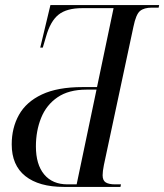

<svg xmlns="http://www.w3.org/2000/svg" viewBox="-20 -734 645 754"><path d="M231 0Q133 0 79.5 -42.5Q26 -85 26 -167Q26 -232 54.5 -283Q83 -334 144.5 -363Q206 -392 304 -392H361L426 -702H303Q242 -702 210 -676.5Q178 -651 161 -591L148 -547H138L178 -714H605L603 -704H576Q546 -704 530 -691Q514 -678 504 -629L388 -86Q383 -61 383 -46Q383 -25 395.5 -17.5Q408 -10 432 -10H455L453 0ZM245 -10H281L359 -382H319Q250 -382 206 -352Q162 -322 141.5 -271Q121 -220 121 -159Q121 -88 153.5 -49Q186 -10 245 -10Z"/></svg>

Font: Noto Serif Display Condensed
Style: Italic
Weight: 400
Width: 3
Italic angle: -12°
Designer: Monotype Design Team
Foundry: Monotype Imaging Inc.
Version: Version 2.009